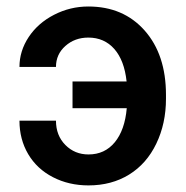

<svg xmlns="http://www.w3.org/2000/svg" viewBox="-20 -558 569 588"><path d="M250.5 -442.9Q209 -442.9 180.2 -417.2Q151.4 -391.6 151.4 -353H39.6Q39.6 -401.9 67.9 -444.6Q96.2 -487.3 145.5 -512.7Q194.8 -538.1 250.5 -538.1Q357.9 -538.1 423.1 -464.4Q488.3 -390.6 488.3 -267.6V-255.4Q488.3 -179.7 458.7 -118.2Q429.2 -56.6 375.5 -23.4Q321.8 9.8 251 9.8Q190.9 9.8 142.1 -15.4Q93.3 -40.5 66.4 -85.9Q39.6 -131.3 39.6 -188.5H151.4Q151.4 -143.1 180.2 -114Q209 -85 251 -85Q300.8 -85 331.5 -122.3Q362.3 -159.7 368.2 -226.6H202.1V-308.6H367.7Q360.8 -373 330.1 -408Q299.3 -442.9 250.5 -442.9Z"/></svg>

Font: Roboto Medium
Style: Regular
Weight: 500
Designer: Google
Version: Version 2.134; 2016; ttfautohint (v1.6)